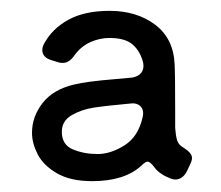

<svg xmlns="http://www.w3.org/2000/svg" viewBox="-20 -746 407 354"><path d="M318 -474Q334 -464 334 -455Q334 -450 331 -444L325 -431Q317 -415 303 -415Q300 -415 294 -417Q274 -425 265 -437Q257 -448 252 -448Q248 -448 240 -440Q209 -412 150 -412Q110 -412 85 -426.5Q60 -441 49.5 -461.5Q39 -482 39 -501Q39 -531 58.5 -556Q78 -581 116 -590Q141 -596 191 -600L224 -603Q235 -605 240.5 -612Q246 -619 244 -630Q239 -651 225 -663.5Q211 -676 182 -676Q164 -676 147 -668.5Q130 -661 118 -645Q108 -630 96 -630Q91 -630 88 -631L75 -635Q58 -640 58 -654Q58 -659 61 -665Q76 -693 106 -709.5Q136 -726 182 -726Q232 -726 266 -700.5Q300 -675 302 -627Q303 -608 303 -535V-510Q304 -496 306.5 -487.5Q309 -479 318 -474ZM243 -530Q246 -543 239 -550Q232 -557 219 -555Q175 -551 152.5 -547.5Q130 -544 112 -533.5Q94 -523 94 -503Q94 -479 114.5 -470.5Q135 -462 160 -462Q184 -462 209.5 -478Q235 -494 243 -530Z"/></svg>

Font: Shippori Gothic B2 Bold
Style: Regular
Weight: 700
Designer: FONTDASU
Foundry: FONTDASU / Google Inc. / but / Adobe
Version: Version 1.130